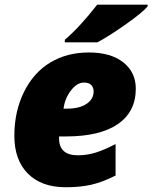

<svg xmlns="http://www.w3.org/2000/svg" viewBox="-20 -786 647 816"><path d="M259.8 9.8Q156.2 9.8 98.6 -48.1Q41 -106 41 -209Q41 -312 81.8 -394.8Q122.6 -477.5 193.6 -520.3Q264.6 -563 357.9 -563Q450.7 -563 503.9 -521Q557.1 -479 557.1 -409.2Q557.1 -311 480.7 -258.5Q404.3 -206.1 259.8 -206.1H231V-198.2Q231 -126 311 -126Q349.6 -126 386.7 -137.5Q423.8 -148.9 471.2 -173.8V-40Q416.5 -12.2 369.1 -1.2Q321.8 9.8 259.8 9.8ZM336.9 -435.1Q307.1 -435.1 281.2 -401.1Q255.4 -367.2 250 -324.2H264.2Q317.4 -324.2 347.7 -344.5Q377.9 -364.7 377.9 -397.9Q377.9 -413.6 368.2 -424.3Q358.4 -435.1 336.9 -435.1ZM255.4 -617.2Q315.4 -667 393.1 -766.1H607.4V-758.8Q585.4 -732.4 513.9 -682.1Q442.4 -631.8 394 -606H255.4Z"/></svg>

Font: Open Sans Extrabold
Style: Italic
Weight: 800
Italic angle: -12°
Foundry: Ascender Corporation
Version: Version 1.10